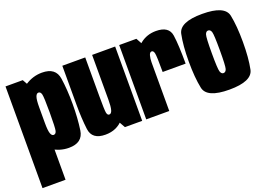

<svg xmlns="http://www.w3.org/2000/svg" viewBox="-112 -920 2053 1453"><g transform="rotate(-20 915.0 -193.0)"><path d="M14 220.5H199.5V-515L153 -598.5H14ZM308 2.5Q418.5 2.5 432.2 -92Q446 -186.5 446 -300.5Q446 -414 432.2 -508.2Q418.5 -602.5 308 -602.5Q235.5 -602.5 173 -561.8Q110.5 -521 110.5 -430L199.5 -363Q199.5 -422 207.8 -445.8Q216 -469.5 231.5 -469.5Q249 -469.5 255 -445.8Q261 -422 261 -300Q261 -175 255 -152Q249 -129 231.5 -129Q216 -129 207.8 -152.2Q199.5 -175.5 199.5 -238L110.5 -168.5Q110.5 -77.5 173 -37.5Q235.5 2.5 308 2.5Z M758 0H897V-598.5H711.5V-82ZM656 -598.5H471.5V-282Q471.5 -174.5 482.5 -85.5Q493.5 3.5 601.5 3.5Q694 3.5 749 -62.2Q804 -128 804 -227.5L711.5 -240Q711.5 -182.5 704 -156.2Q696.5 -130 679.5 -130Q664.5 -130 660.2 -153.8Q656 -177.5 656 -286.5Z M1169 -294.5H1354Q1354 -443.5 1342.5 -523.5Q1331 -603.5 1226 -603.5Q1152.5 -603.5 1098.2 -559.8Q1044 -516 1044 -407L1115 -393Q1115 -420.5 1121.5 -445Q1128 -469.5 1144 -469.5Q1158 -469.5 1163.5 -446.5Q1169 -423.5 1169 -294.5ZM929.5 0H1115V-513L1068 -598.5H929.5Z M1599 4Q1781.5 4 1799.5 -84Q1817.5 -172 1817.5 -300.5Q1817.5 -430 1799.5 -517.8Q1781.5 -605.5 1599 -605.5Q1418 -605.5 1399.8 -517.8Q1381.5 -430 1381.5 -300.5Q1381.5 -172 1399.8 -84Q1418 4 1599 4ZM1599 -129Q1582 -129 1574.5 -152.5Q1567 -176 1567 -300.5Q1567 -426 1574.5 -449Q1582 -472 1599 -472Q1617.5 -472 1624.8 -449Q1632 -426 1632 -300.5Q1632 -176 1624.8 -152.5Q1617.5 -129 1599 -129Z"/></g></svg>

Font: Anybody ExtraCondensed Black
Style: Regular
Weight: 900
Width: 2
Version: Version 1.113;gftools[0.9.25]